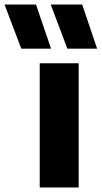

<svg xmlns="http://www.w3.org/2000/svg" viewBox="-132 -828 449 848"><path d="M43.5 0V-548.5H215.5V0ZM165.5 -613 92 -808H231L297 -613ZM-38 -613 -112 -808H27L93.5 -613Z"/></svg>

Font: Encode Sans Condensed Condensed ExtraBold
Style: Regular
Weight: 800
Width: 3
Designer: Multiple Designers
Foundry: Impallari Type
Version: Version 3.000; ttfautohint (v1.8.3) -l 8 -r 50 -G 200 -x 14 